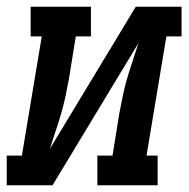

<svg xmlns="http://www.w3.org/2000/svg" viewBox="-42 -550 562 570"><path d="M-22 0V-88H23L82 -442H49V-530H228V-442H183L163 -318Q158 -291 152.5 -264.5Q147 -238 139.5 -212.5Q132 -187 123 -160.5Q114 -134 106 -108L361 -530H497V-442H452L393 -88H426V0H247V-88H292L312 -212Q317 -239 322.5 -265.5Q328 -292 335.5 -317.5Q343 -343 352 -369.5Q361 -396 369 -422L114 0Z"/></svg>

Font: Iosevka Slab Semibold Oblique
Style: Regular
Weight: 600
Italic angle: -9°
Monospace: yes
Designer: Belleve Invis
Foundry: Belleve Invis
Version: Version 11.1.1; ttfautohint (v1.8.3)